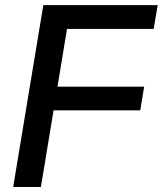

<svg xmlns="http://www.w3.org/2000/svg" viewBox="-20 -748 651 768"><path d="M32.7 0 153.3 -727.5H610.8L594.7 -632.3H248L210 -401.4H556.6L541 -306.6H194.3L143.6 0Z"/></svg>

Font: Inter 18pt Medium
Style: Italic
Weight: 500
Italic angle: -9.3988°
Designer: Rasmus Andersson
Foundry: rsms
Version: Version 4.001;git-66647c0bb